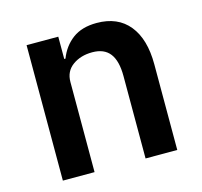

<svg xmlns="http://www.w3.org/2000/svg" viewBox="-86 -655 788 749"><g transform="rotate(-15 307.5 -280.0)"><path d="M79 0V-547H207V-457H212Q230 -504 267.5 -532Q305 -560 365 -560Q450 -560 495.5 -504Q541 -448 541 -346V0H413V-333Q413 -394 390 -424Q367 -454 319 -454Q272 -454 239.5 -430.5Q207 -407 207 -364V0Z"/></g></svg>

Font: IBM Plex Sans JP SemiBold
Style: Regular
Weight: 600
Designer: Mike Abbink; Paul van der Laan; Pieter van Rosmalen; Wujin Sim; Yejin Wi; Jinhee Kim; Boomi Park; Yona Kim; Kichan Ma
Foundry: Sandoll Inc.
Version: Version 1.001